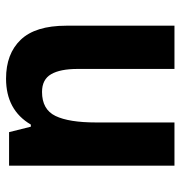

<svg xmlns="http://www.w3.org/2000/svg" viewBox="-1 -596 597 635"><g transform="rotate(-90 297.5 -278.5)"><path d="M355 -557Q437 -557 483.5 -508.5Q530 -460 530 -358V0H387V-320Q387 -378 369.5 -408Q352 -438 311 -438Q253 -438 231.5 -393.5Q210 -349 210 -259V0H67V-547H178L196 -475H203Q251 -557 355 -557Z"/></g></svg>

Font: Noto Sans Khmer UI SemiCondensed
Style: Bold
Weight: 700
Width: 4
Designer: Danh Hong and the Monotype Design Team
Foundry: Monotype Imaging Inc.
Version: Version 2.002; ttfautohint (v1.8.4.7-5d5b)